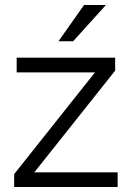

<svg xmlns="http://www.w3.org/2000/svg" viewBox="-20 -752 530 772"><path d="M37 -52 362 -461H47V-520H443V-468L118 -59H453V0H37ZM318 -732H406L274 -586H215Z"/></svg>

Font: Aspekta 300
Style: Regular
Weight: 300
Designer: Ivo Dolenc
Version: Version 2.000